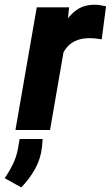

<svg xmlns="http://www.w3.org/2000/svg" viewBox="-68 -560 477 827"><path d="M216.3 -397 147.5 0H-1.5L90.3 -528.3H229.5ZM388.7 -532.7 370.1 -390.6Q357.4 -392.6 345.2 -394Q333 -395.5 320.3 -395.5Q292.5 -396 270.3 -388.9Q248 -381.8 231.7 -367.7Q215.3 -353.5 204.6 -332.8Q193.8 -312 188.5 -285.6L161.1 -299.3Q166.5 -336.9 177.7 -378.7Q189 -420.4 209.2 -457.3Q229.5 -494.1 261.5 -516.8Q293.5 -539.6 340.3 -539.6Q352.5 -539.6 364.5 -537.6Q376.5 -535.6 388.7 -532.7ZM115.7 38.6 112.8 72.8Q107.9 122.6 83.3 167.2Q58.6 211.9 23.4 247.1L-47.9 207.5Q-27.3 177.7 -12.5 147.2Q2.4 116.7 9.3 81.1L16.6 38.6Z"/></svg>

Font: Roboto ExtraBold
Style: Italic
Weight: 800
Designer: Christian Robertson
Foundry: Google
Version: Version 3.009; 2024